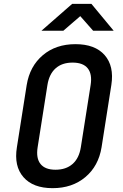

<svg xmlns="http://www.w3.org/2000/svg" viewBox="-20 -970 640 1000"><path d="M254 10Q152 10 102 -47.5Q52 -105 68 -203L119 -527Q135 -625 203 -682.5Q271 -740 373 -740Q475 -740 525 -683Q575 -626 560 -528L509 -203Q493 -105 424.5 -47.5Q356 10 254 10ZM269 -86Q324 -86 358 -116Q392 -146 401 -203L452 -527Q461 -584 437 -614Q413 -644 358 -644Q303 -644 269.5 -614Q236 -584 227 -527L176 -203Q167 -146 191 -116Q215 -86 269 -86ZM196 -810 356 -950H456L572 -810H465L398 -886L310 -810Z"/></svg>

Font: NKDuy Mono SemiBold
Style: Italic
Weight: 600
Italic angle: -9°
Monospace: yes
Designer: NKDuy
Foundry: NKDuy
Version: Version 2.251; ttfautohint (v1.8.4.7-5d5b)